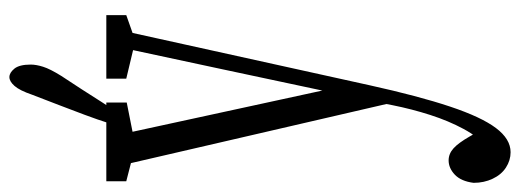

<svg xmlns="http://www.w3.org/2000/svg" viewBox="-380 -446 1118 413"><g transform="rotate(-90 179.5 -239.0)"><path d="M59.1 299.8Q41.5 299.8 26.1 289.8Q10.7 279.8 2 261.2Q-6.8 242.7 -6.8 220.2Q-3.4 193.4 10.7 179.9Q24.9 166.5 41.5 166.5Q55.7 166.5 67.4 177Q79.1 187.5 93.3 212.4L115.2 251L87.4 278.3L68.4 251Q91.8 231 109.1 198.7Q126.5 166.5 139.2 127Q151.9 87.4 160.2 45.9L170.9 -9.8L173.3 -18.6L236.8 -316.9L291 -569.8H328.1L203.1 -3.4Q179.7 102.5 157.2 169.7Q134.8 236.8 111.1 268.3Q87.4 299.8 59.1 299.8ZM169.9 63.5 23.4 -569.8H90.8L195.8 -86.4L200.7 -62.5ZM-3.4 -526.9V-569.8H166V-525.9L82.5 -509.3H64.9ZM217.3 -526.9V-569.8H354V-526.9L304.2 -509.3H291ZM120.1 -560.1Q129.4 -589.4 139.6 -616.5Q149.9 -643.6 160.6 -671.9Q171.4 -700.2 182.6 -729Q191.9 -756.3 201.7 -767.3Q211.4 -778.3 220.7 -778.3Q230 -778.3 238.8 -767.6Q247.6 -756.8 247.6 -732.4Q247.6 -720.7 242.9 -705.8Q238.3 -690.9 223.1 -666.5Q209 -645 194.8 -623.3Q180.7 -601.6 167 -579.8Q153.3 -558.1 138.2 -536.6Z"/></g></svg>

Font: Scarab Serif
Style: Condensed
Weight: 400
Designer: John Roberts
Foundry: Scarab
Version: 1.0